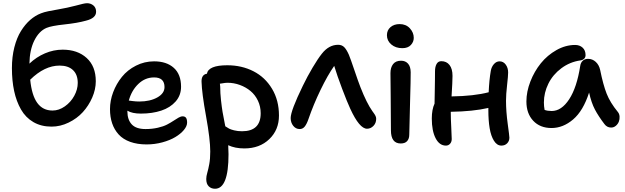

<svg xmlns="http://www.w3.org/2000/svg" viewBox="-20 -853 3891 1195"><path d="M300.8 -64.9Q236.3 -64.9 188 -93Q139.6 -121.1 110.8 -171.4Q82 -221.7 68.1 -286.1Q54.2 -350.6 54.2 -429.2Q54.2 -499 69.3 -558.6Q84.5 -618.2 110.4 -659.7Q136.2 -701.2 167.7 -728.8Q199.2 -756.3 234.9 -770Q252.9 -777.3 280.3 -783Q307.6 -788.6 343.3 -794.7Q378.9 -800.8 397.9 -805.2Q421.4 -810.1 450 -817.6Q478.5 -825.2 495.1 -829.1Q511.7 -833 522 -833Q544.4 -833 561.3 -819.1Q578.1 -805.2 578.1 -779.8Q578.1 -739.7 514.2 -724.1Q461.9 -709.5 381.1 -700.9Q300.3 -692.4 269 -679.2Q222.7 -659.2 193.6 -600.8Q164.6 -542.5 163.1 -457Q206.1 -498 259.8 -521Q313.5 -543.9 370.1 -543.9Q462.4 -543.9 519.3 -492.2Q576.2 -440.4 576.2 -347.2Q576.2 -296.9 554 -245.8Q531.7 -194.8 495.4 -155Q459 -115.2 407.2 -90.1Q355.5 -64.9 300.8 -64.9ZM351.1 -444.8Q257.3 -444.8 168 -356.9Q177.7 -259.3 212.2 -212.2Q246.6 -165 307.1 -165Q346.7 -165 383.5 -190.9Q420.4 -216.8 442.1 -256.6Q463.9 -296.4 463.9 -336.9Q463.9 -388.7 434.3 -416.7Q404.8 -444.8 351.1 -444.8Z M892.6 45.9Q834.5 45.9 790 29.8Q745.6 13.7 718.5 -16.1Q691.4 -45.9 678 -85.4Q664.6 -125 664.6 -173.8Q664.6 -226.6 684.3 -279.1Q704.1 -331.5 738.8 -374.5Q773.4 -417.5 826.2 -444.3Q878.9 -471.2 939 -471.2Q1016.6 -471.2 1061.8 -430.7Q1106.9 -390.1 1106.9 -313Q1106.9 -259.8 1073.2 -221.4Q1039.6 -183.1 983.9 -164.6Q928.2 -146 856.9 -146Q802.2 -146 772.9 -164.1V-159.2Q772.9 -108.4 799.8 -79.1Q826.7 -49.8 885.7 -49.8Q926.8 -49.8 961.9 -57.9Q997.1 -65.9 1019.5 -77.6Q1042 -89.4 1059.6 -101.1Q1077.1 -112.8 1091.3 -120.8Q1105.5 -128.9 1116.7 -128.9Q1131.3 -128.9 1137.9 -119.6Q1144.5 -110.4 1144.5 -89.8Q1144.5 -67.9 1124.3 -43.7Q1104 -19.5 1071 0.2Q1038.1 20 990.5 33Q942.9 45.9 892.6 45.9ZM939 -371.1Q883.3 -371.1 841.1 -330.6Q798.8 -290 781.7 -227.1L804.2 -224.1Q826.7 -221.2 846.7 -221.2Q913.6 -221.2 958.7 -246.3Q1003.9 -271.5 1003.9 -311Q1003.9 -371.1 939 -371.1Z M1500.5 70.8Q1442.9 70.8 1400.4 50.8Q1402.3 86.9 1402.3 106.9Q1402.3 321.8 1318.4 321.8Q1294.4 321.8 1279.1 306.6Q1263.7 291.5 1263.7 261.2Q1263.7 244.1 1270 222.7Q1276.4 201.2 1282.5 168.2Q1288.6 135.3 1288.6 89.8Q1288.6 14.6 1262.5 -129.2Q1236.3 -272.9 1234.4 -345.2Q1233.9 -366.7 1242.4 -379.2Q1251 -391.6 1267.6 -394Q1277.3 -446.8 1394.5 -446.8Q1484.4 -446.8 1557.1 -409.7Q1629.9 -372.6 1673.1 -300.5Q1716.3 -228.5 1716.3 -133.8Q1716.3 -44.9 1656.2 12.9Q1596.2 70.8 1500.5 70.8ZM1350.6 -313Q1350.6 -273.4 1355.5 -229.2Q1360.4 -185.1 1365.2 -156.5Q1370.1 -127.9 1379.4 -81.5Q1381.3 -71.8 1382.3 -66.9Q1396.5 -57.6 1405.8 -52.5Q1415 -47.4 1437.3 -41.7Q1459.5 -36.1 1486.3 -36.1Q1602.5 -36.1 1602.5 -147.9Q1602.5 -190.4 1585.2 -226.6Q1567.9 -262.7 1539.1 -286.6Q1510.3 -310.5 1472.9 -324.2Q1435.5 -337.9 1395.5 -337.9Q1388.2 -337.9 1380.4 -336.9Q1372.6 -335.9 1363 -334.2Q1353.5 -332.5 1348.6 -332Q1350.6 -320.3 1350.6 -313Z M1845.2 -49.8Q1820.8 -49.8 1804.9 -70.1Q1789.1 -90.3 1789.1 -118.2Q1789.1 -163.6 1865.2 -319.8Q1892.6 -376.5 1925.5 -432.1Q1958.5 -487.8 1983.4 -519Q2026.9 -574.2 2084.5 -574.2Q2107.9 -574.2 2122.6 -559.3Q2137.2 -544.4 2151.4 -512.2Q2162.1 -486.3 2185.8 -416Q2209.5 -345.7 2223.1 -311Q2262.2 -210.9 2298.3 -160.2Q2299.8 -158.2 2303.5 -153.1Q2307.1 -147.9 2308.1 -146.5Q2309.1 -145 2311.8 -141.1Q2314.5 -137.2 2315.2 -135.3Q2315.9 -133.3 2317.6 -130.1Q2319.3 -127 2319.8 -124.5Q2320.3 -122.1 2320.8 -118.9Q2321.3 -115.7 2321.3 -112.8Q2321.3 -86.9 2304.2 -69.3Q2287.1 -51.8 2264.2 -51.8Q2217.3 -51.8 2160.2 -175.8Q2141.1 -216.8 2109.6 -300Q2078.1 -383.3 2060.1 -442.9Q2019.5 -385.3 1975.1 -293.5Q1930.7 -201.7 1899.4 -110.8Q1889.2 -81.1 1876.7 -65.4Q1864.3 -49.8 1845.2 -49.8Z M2483.9 -553.2Q2442.4 -553.2 2415.3 -576.4Q2388.2 -599.6 2388.2 -633.8Q2388.2 -665 2410.4 -684.1Q2432.6 -703.1 2467.3 -703.1Q2506.8 -703.1 2531 -676.8Q2555.2 -650.4 2555.2 -617.2Q2555.2 -592.3 2537.1 -572.8Q2519 -553.2 2483.9 -553.2ZM2474.1 40Q2413.1 40 2413.1 -42Q2413.1 -152.3 2411.6 -256.1Q2410.2 -359.9 2410.2 -397.9Q2410.2 -432.6 2426.5 -453.9Q2442.9 -475.1 2476.1 -475.1Q2503.4 -475.1 2519.5 -457Q2535.6 -439 2536.1 -403.8Q2536.6 -365.7 2532 -208.3Q2527.3 -50.8 2527.3 -15.1Q2527.3 10.3 2514.2 25.1Q2501 40 2474.1 40Z M2755.4 53.2Q2714.8 53.2 2691.2 7.3Q2667.5 -38.6 2667.5 -115.2Q2667.5 -171.4 2684.6 -208Q2685.1 -231.9 2685.8 -274.4Q2686.5 -316.9 2687 -350.1Q2687.5 -383.3 2687.5 -409.2Q2687.5 -437.5 2697.3 -454.8Q2707 -472.2 2726.6 -472.2Q2759.3 -472.2 2777.8 -448.5Q2796.4 -424.8 2796.4 -380.9Q2796.4 -346.7 2790.5 -252.9Q2930.7 -254.9 3021.5 -278.8Q3024.9 -356 3034.7 -412.1Q3039.1 -437 3054.2 -454.1Q3069.3 -471.2 3089.4 -471.2Q3112.8 -471.2 3127.7 -450.9Q3142.6 -430.7 3142.6 -401.9Q3142.6 -380.9 3136 -323Q3129.4 -265.1 3129.4 -226.1Q3129.4 -159.7 3139.9 -83Q3150.4 -6.3 3150.4 3.9Q3150.4 24.9 3136.5 39.1Q3122.6 53.2 3100.6 53.2Q3073.2 53.2 3054.4 23.2Q3035.6 -6.8 3027.6 -54.9Q3019.5 -103 3019.5 -167V-181.2Q2924.3 -159.2 2785.6 -157.2V-151.9Q2785.6 -115.2 2788.6 -59.8Q2791.5 -4.4 2791.5 12.2Q2791.5 30.3 2781.2 41.7Q2771 53.2 2755.4 53.2Z M3412.6 -56.2Q3341.3 -56.2 3298.8 -101.3Q3256.3 -146.5 3256.3 -221.2Q3256.3 -282.2 3281 -345.7Q3305.7 -409.2 3346.2 -459.2Q3386.7 -509.3 3443.4 -541.3Q3500 -573.2 3559.6 -573.2Q3587.9 -573.2 3606.2 -556.4Q3624.5 -539.6 3624.5 -509.8Q3624.5 -496.6 3616.2 -488Q3607.9 -479.5 3593.3 -477.1Q3526.9 -467.8 3473.9 -428.2Q3420.9 -388.7 3393.1 -332.3Q3365.2 -275.9 3365.2 -214.8Q3365.2 -191.4 3369.6 -168.9Q3388.2 -162.1 3413.6 -162.1Q3474.6 -162.1 3522.5 -235.1Q3570.3 -308.1 3591.3 -442.9Q3594.2 -463.4 3607.2 -475.1Q3620.1 -486.8 3639.6 -486.8Q3667.5 -486.8 3688 -467.8Q3708.5 -448.7 3715.3 -418Q3733.9 -325.7 3755.6 -270.3Q3777.3 -214.8 3825.7 -155.8Q3835 -144.5 3836.2 -127.7Q3837.4 -110.8 3831.5 -95.7Q3825.7 -80.6 3812.7 -69.8Q3799.8 -59.1 3783.7 -59.1Q3757.8 -59.1 3741.7 -81.1Q3704.6 -129.9 3682.6 -171.6Q3660.6 -213.4 3646.5 -276.9Q3609.9 -163.1 3547.1 -109.6Q3484.4 -56.2 3412.6 -56.2Z"/></svg>

Font: Shantell Sans Bouncy
Style: Regular
Weight: 500
Designer: Stephen Nixon, Anya Danilova, Shantell Martin
Foundry: Arrow Type
Version: Version 1.006;[9816181b4]